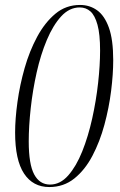

<svg xmlns="http://www.w3.org/2000/svg" viewBox="-20 -744 483 775"><path d="M179 11Q113 11 77 -43.5Q41 -98 41 -209Q41 -264 50.5 -332.5Q60 -401 79.5 -469.5Q99 -538 130 -595.5Q161 -653 203.5 -688.5Q246 -724 303 -724Q342 -724 372 -702.5Q402 -681 419.5 -632.5Q437 -584 437 -501Q437 -445 428.5 -377Q420 -309 401.5 -240.5Q383 -172 353 -115Q323 -58 280 -23.5Q237 11 179 11ZM182 1Q223 1 255.5 -36Q288 -73 312 -133Q336 -193 352 -265Q368 -337 376 -409Q384 -481 384 -540Q384 -606 373.5 -644Q363 -682 345 -698Q327 -714 302 -714Q260 -714 227 -678Q194 -642 169 -582.5Q144 -523 128 -451.5Q112 -380 104 -307Q96 -234 96 -173Q96 -81 118 -40Q140 1 182 1Z"/></svg>

Font: Noto Serif Display ExtraCondensed Light
Style: Italic
Weight: 300
Width: 2
Italic angle: -12°
Designer: Monotype Design Team
Foundry: Monotype Imaging Inc.
Version: Version 2.009